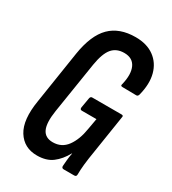

<svg xmlns="http://www.w3.org/2000/svg" viewBox="-166 -749 753 843"><g transform="rotate(30 210.5 -327.5)"><path d="M155 6Q89 6 56 -47Q23 -100 40 -203L81 -467Q97 -568 143.5 -614.5Q190 -661 272 -661Q329 -661 366 -634Q403 -607 415.5 -560Q428 -513 412 -451Q409 -441 401 -441L331 -442Q319 -442 323 -452Q337 -509 321.5 -542.5Q306 -576 263 -576Q224 -576 202 -550Q180 -524 170 -463L129 -204Q119 -140 133 -109.5Q147 -79 186 -79Q231 -79 257 -114.5Q283 -150 292 -207L302 -263H228Q218 -263 219 -274L228 -326Q230 -336 239 -336H387Q398 -336 395 -326L366 -140Q358 -92 355 -63Q352 -34 352 -11Q352 0 341 0H288Q277 0 277 -11Q278 -24 279.5 -41.5Q281 -59 285 -79H284Q262 -39 232 -16.5Q202 6 155 6Z"/></g></svg>

Font: Sofia Sans Extra Condensed SemiBold
Style: Italic
Weight: 600
Italic angle: -9°
Designer: Botio Nikoltchev, Ani Petrova
Foundry: lettersoup
Version: Version 4.101